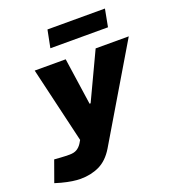

<svg xmlns="http://www.w3.org/2000/svg" viewBox="-232 -859 1076 1193"><g transform="rotate(-20 305.5 -262.5)"><path d="M96 209Q72 209 41.5 204.5Q11 200 -27 190L-68 178L-18 39L24 42Q39 43 54 43.5Q69 44 82 44Q112 44 130.5 33Q149 22 162 2L186 -38L195 6H181L57 -521H262L307 -211H314L460 -521H679L316 90Q276 156 220.5 182.5Q165 209 96 209ZM196 -618 219 -734H599L577 -618Z"/></g></svg>

Font: REM ExtraBold
Style: Italic
Weight: 800
Italic angle: -11°
Designer: Octavio Pardo
Foundry: Ashler Design
Version: Version 1.005;gftools[0.9.28]